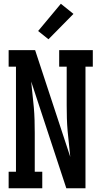

<svg xmlns="http://www.w3.org/2000/svg" viewBox="-20 -1002 540 1022"><path d="M26 0V-88H65V-647H26V-735H167L354 -167Q351 -201 347 -235.5Q343 -270 340 -304Q337 -338 336 -372.5Q335 -407 335 -441V-647H295V-735H474V-647H435V0H333L146 -568Q149 -534 153 -499.5Q157 -465 160 -431Q163 -397 164 -362.5Q165 -328 165 -294V-88H205V0ZM238 -793 183 -837 304 -982 371 -928Z"/></svg>

Font: Iosevka Curly Slab Semibold
Style: Regular
Weight: 600
Monospace: yes
Designer: Belleve Invis
Foundry: Belleve Invis
Version: Version 22.1.2; ttfautohint (v1.8.4)